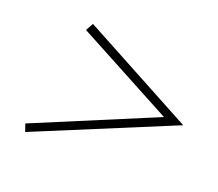

<svg xmlns="http://www.w3.org/2000/svg" viewBox="-73 -584 630 556"><g transform="rotate(20 242.5 -305.5)"><path d="M41.9 -148.4 412.9 -303.2 114.5 -462.9 127.4 -486.3 473.4 -300 50 -125Z"/></g></svg>

Font: Playfair Display SC
Style: Italic
Weight: 400
Italic angle: -14°
Designer: Claus Eggers Sørensen
Foundry: Claus Eggers Sørensen
Version: Version 1.202; ttfautohint (v1.6)